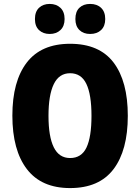

<svg xmlns="http://www.w3.org/2000/svg" viewBox="-20 -948 714 978"><path d="M631 -358Q631 -182 558 -86Q485 10 337 10Q191 10 117 -86.5Q43 -183 43 -359Q43 -534 116.5 -629.5Q190 -725 337 -725Q486 -725 558.5 -629.5Q631 -534 631 -358ZM227 -358Q227 -252 254 -197.5Q281 -143 337 -143Q395 -143 420.5 -196.5Q446 -250 446 -358Q446 -466 420 -520.5Q394 -575 337 -575Q281 -575 254 -519.5Q227 -464 227 -358ZM158 -851Q158 -889 179 -908.5Q200 -928 233 -928Q267 -928 288 -908Q309 -888 309 -851Q309 -815 288 -795Q267 -775 233 -775Q200 -775 179 -794.5Q158 -814 158 -851ZM364 -851Q364 -889 384.5 -908.5Q405 -928 439 -928Q474 -928 495 -908Q516 -888 516 -851Q516 -815 495 -795Q474 -775 439 -775Q405 -775 384.5 -795Q364 -815 364 -851Z"/></svg>

Font: Noto Sans Gurmukhi UI Condensed Black
Style: Regular
Weight: 900
Width: 3
Designer: Jelle Bosma - Monotype Design Team
Foundry: Monotype Imaging Inc.
Version: Version 2.004; ttfautohint (v1.8.4.7-5d5b)